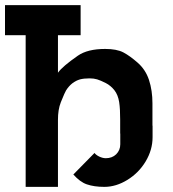

<svg xmlns="http://www.w3.org/2000/svg" viewBox="-42 -729 674 749"><path d="M184.1 0V-261.7C184.1 -287.6 187.5 -310.5 195.3 -330.1C206.1 -356.9 212.9 -372.1 215.8 -376.5C230 -398.9 248.5 -413.1 270.5 -419.4C280.3 -421.9 292.5 -423.3 307.6 -423.3C318.8 -423.3 328.6 -421.9 336.9 -419.4C345.2 -417 356.4 -412.1 370.1 -405.3C383.8 -398.4 395 -388.7 404.3 -377C413.6 -365.2 419.9 -349.6 422.9 -330.6C425.8 -311.5 426.8 -288.6 426.8 -262.2V-208H427.2V-166C427.2 -150.9 421.9 -137.7 411.1 -127C400.4 -116.7 386.7 -111.8 370.6 -111.8C362.3 -111.8 353.5 -114.3 345.2 -118.2C336.9 -122.1 330.6 -127 326.7 -132.3L244.1 -48.3C261.2 -29.3 278.3 -16.1 296.9 -9.8C315.4 -3.4 338.4 0 365.2 0C396 0 425.8 -9.3 455.1 -27.3C484.4 -45.4 508.3 -69.3 526.4 -99.6C544.4 -129.9 553.2 -161.1 553.2 -193.8V-238.8H552.7V-326.2C552.7 -358.9 548.3 -389.6 539.1 -417.5C529.8 -445.3 514.6 -467.3 495.1 -484.4C475.6 -501.5 457 -515.1 439.5 -524.4C421.9 -533.7 397.9 -538.1 368.2 -538.1C322.3 -538.1 287.1 -529.3 261.7 -511.7C221.7 -483.9 195.8 -461.9 184.1 -445.3V-591.8H272.5V-709H-22.5V-591.8H58.1V0Z"/></svg>

Font: Tuffy
Style: Bold
Weight: 700
Designer: Thatcher Ulrich, Karoly Barta, Michael Everson
Version: Version 001.270